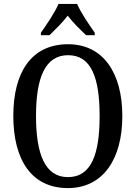

<svg xmlns="http://www.w3.org/2000/svg" viewBox="-20 -951 694 981"><path d="M189 -784V-771H233C262 -800 300 -836 326 -871C352 -836 390 -800 420 -771H464V-784C437 -822 393 -886 374 -931H279C260 -886 216 -822 189 -784ZM327 10C506 10 605 -137 605 -358C605 -580 506 -725 328 -725C139 -725 48 -580 48 -359C48 -137 139 10 327 10ZM327 -46C211 -46 164 -162 164 -358C164 -555 211 -669 328 -669C446 -669 489 -555 489 -358C489 -162 446 -46 327 -46Z"/></svg>

Font: Noto Serif Bengali Condensed Medium
Style: Regular
Weight: 500
Width: 3
Designer: Juan Bruce, Universal Thirst, Indian Type Foundry and the Monotype Design Team.
Foundry: Monotype Imaging Inc.
Version: Version 2.003